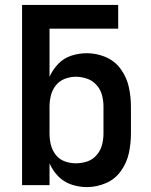

<svg xmlns="http://www.w3.org/2000/svg" viewBox="-20 -755 616 783"><path d="M334 8Q374 8 411.5 -8Q449 -24 473 -57.5Q497 -91 505.5 -130.5Q514 -170 514 -210V-320Q514 -360 505.5 -399.5Q497 -439 473 -472.5Q449 -506 411.5 -522Q374 -538 334 -538Q302 -538 271 -528Q240 -518 217.5 -494.5Q195 -471 182 -442V-638H462V-735H70V0H182V-89Q195 -59 217.5 -36Q240 -13 271 -2.5Q302 8 334 8ZM289 -89Q266 -89 244 -97Q222 -105 207.5 -123.5Q193 -142 187.5 -164.5Q182 -187 182 -210V-320Q182 -343 187.5 -365.5Q193 -388 207.5 -406.5Q222 -425 244 -433.5Q266 -442 289 -442Q313 -442 335.5 -434Q358 -426 374 -408Q390 -390 396 -367Q402 -344 402 -320V-210Q402 -187 396 -164Q390 -141 374 -122.5Q358 -104 335.5 -96.5Q313 -89 289 -89Z"/></svg>

Font: Iosevka Sparkle Semibold
Style: Regular
Weight: 600
Designer: Belleve Invis
Foundry: Belleve Invis
Version: Version 4.5.0; ttfautohint (v1.8.3)